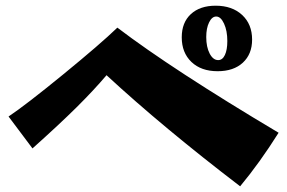

<svg xmlns="http://www.w3.org/2000/svg" viewBox="-20 -703 1008 674"><path d="M618 -572Q618 -624 650 -653.5Q682 -683 737 -683Q795 -683 830 -650.5Q865 -618 865 -564Q865 -513 832.5 -483Q800 -453 744 -453Q686 -453 652 -485.5Q618 -518 618 -572ZM778 -559Q778 -595 766.5 -620Q755 -645 739 -645Q724 -645 714 -624.5Q704 -604 704 -573Q704 -538 716 -515Q728 -492 746 -492Q761 -492 769.5 -510Q778 -528 778 -559ZM354 -439Q309 -386 249 -326.5Q189 -267 94 -182L10 -294Q70 -334 201.5 -441.5Q333 -549 392 -606Q585 -459 958 -237Q892 -132 823 -49Q552 -256 354 -439Z"/></svg>

Font: Otomanopee
Style: Regular
Weight: 400
Designer: Das Ende der Wildnis
Foundry: Gutenberg Labo
Version: Version 3.000